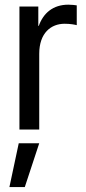

<svg xmlns="http://www.w3.org/2000/svg" viewBox="-20 -543 362 805"><path d="M61.5 0H144.5V-317.4C144.5 -404.8 193.8 -443.4 251 -443.4C274.9 -443.4 294.9 -439.5 301.8 -437.5V-520.5C294.9 -521.5 281.7 -523.4 266.6 -523.4C202.1 -523.4 161.6 -487.8 142.6 -434.6H140.6V-515.6H61.5ZM19.5 241.2H84L144.5 57.6H58.6Z"/></svg>

Font: Raveo Display Display
Style: Regular
Weight: 400
Designer: Jakub Foglar, Rasmus Andersson (Inter)
Foundry: Jakubfoglar.com
Version: Version 1.100;Glyphs 3.2.3 (3260)